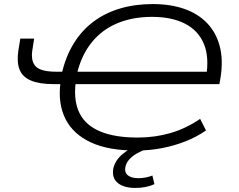

<svg xmlns="http://www.w3.org/2000/svg" viewBox="-20 -733 1174 945"><path d="M650 8Q513 8 426.5 -32.5Q340 -73 302.5 -147Q265 -221 277 -322L288 -319H243Q174 -319 132.5 -336.5Q91 -354 76.5 -390Q62 -426 70 -482L80 -543H148L139 -485Q131 -431 156.5 -405.5Q182 -380 258 -380H298L284 -371Q304 -457 344 -521Q384 -585 441.5 -627.5Q499 -670 572 -691.5Q645 -713 732 -713Q819 -713 886.5 -689.5Q954 -666 998.5 -620Q1043 -574 1061 -507.5Q1079 -441 1066 -355L1060 -319H342L352 -324Q342 -233 372.5 -174Q403 -115 474.5 -85.5Q546 -56 658 -56Q742 -56 818.5 -78Q895 -100 965 -148L994 -91Q948 -59 892 -37Q836 -15 775 -3.5Q714 8 650 8ZM728 -650Q633 -650 557.5 -618.5Q482 -587 431.5 -524.5Q381 -462 359 -371L351 -380H1016L994 -352Q1011 -451 983.5 -517Q956 -583 890.5 -616.5Q825 -650 728 -650ZM646 192Q588 192 558.5 166.5Q529 141 538 95Q547 56 583 25.5Q619 -5 684 -28L703 0Q677 9 654 22Q631 35 616 52Q601 69 597 89Q592 116 609.5 130Q627 144 661 144Q678 144 695 141Q712 138 730 131L740 173Q722 182 698 187Q674 192 646 192Z"/></svg>

Font: Nunito Sans 10pt Expanded Light
Style: Italic
Weight: 300
Width: 7
Italic angle: -9°
Designer: Vernon Adams
Foundry: Vernon Adams
Version: Version 3.101;gftools[0.9.27]